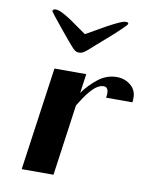

<svg xmlns="http://www.w3.org/2000/svg" viewBox="-77 -720 617 779"><g transform="rotate(10 231.5 -331.0)"><path d="M126 -425H257L246 -346Q271 -381 305.5 -408Q340 -435 382 -435Q418 -435 443 -411.5Q468 -388 461 -345H353Q354 -350 354.5 -357.5Q355 -365 354 -372Q353 -379 348.5 -384Q344 -389 335 -389Q323 -389 310 -381Q297 -373 285 -359.5Q273 -346 261 -328.5Q249 -311 238 -293L197 0H66ZM77 -654Q78 -659 82 -660.5Q86 -662 90 -662Q102 -662 120 -652.5Q138 -643 157.5 -630Q177 -617 194.5 -604Q212 -591 223 -584Q235 -590 257 -603Q279 -616 302.5 -629Q326 -642 347.5 -652Q369 -662 379 -662Q383 -662 386.5 -660.5Q390 -659 389 -654Q388 -651 368.5 -632Q349 -613 324 -591Q299 -569 276.5 -549.5Q254 -530 248 -524Q240 -517 231.5 -511.5Q223 -506 212 -506Q202 -506 195 -511.5Q188 -517 182 -524Q177 -529 160 -549.5Q143 -570 124.5 -592.5Q106 -615 91.5 -633.5Q77 -652 77 -654Z"/></g></svg>

Font: Gamine
Style: Bold Italic
Weight: 700
Designer: Tapiwanashe Sebastian Garikayi
Version: Version 1.000